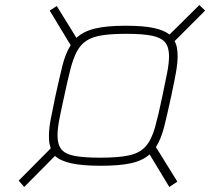

<svg xmlns="http://www.w3.org/2000/svg" viewBox="-20 -724 854 761"><path d="M76 17 54 -8 181 -136Q179 -143 177 -151Q175 -159 174.5 -167.5Q174 -176 174 -186Q174 -215 181.5 -254Q189 -293 200 -345Q215 -413 227 -462Q239 -511 260 -545L177 -682L205 -700L283 -574Q311 -600 357 -611Q403 -622 478 -622Q546 -622 587.5 -613.5Q629 -605 652 -587L770 -704L793 -682L672 -561Q679 -548 681.5 -533.5Q684 -519 684 -502Q684 -473 677 -434.5Q670 -396 659 -345Q644 -275 631.5 -224.5Q619 -174 598 -141L683 -4L651 17L573 -112Q545 -87 499 -77Q453 -67 380 -67Q307 -67 263.5 -76.5Q220 -86 198 -106ZM377 -99Q451 -99 493 -108.5Q535 -118 558 -144.5Q581 -171 594.5 -219.5Q608 -268 624 -345Q635 -397 642.5 -435.5Q650 -474 650 -501Q650 -537 634.5 -556Q619 -575 582 -582.5Q545 -590 481 -590Q422 -590 384 -584Q346 -578 322.5 -562.5Q299 -547 284.5 -519.5Q270 -492 259 -449Q248 -406 235 -345Q223 -291 215.5 -252.5Q208 -214 208 -186Q208 -151 223.5 -132Q239 -113 276 -106Q313 -99 377 -99Z"/></svg>

Font: Saira SemiExpanded Thin
Style: Italic
Weight: 250
Width: 6
Italic angle: -12°
Designer: Hector Gatti with collaboration of the Omnibus-Type team
Foundry: Omnibus-Type
Version: Version 1.101